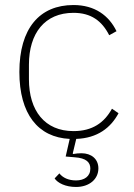

<svg xmlns="http://www.w3.org/2000/svg" viewBox="-20 -540 531 763"><path d="M272 -520C137 -520 57 -427 57 -254C57 -87 131 6 257 12L241 82L276 85C324 88 339 106 339 130C339 161 315 177 282 177C252 177 229 166 216 149L197 169C209 187 240 203 282 203C335 203 371 172 371 129C371 92 343 69 304 69C294 69 281 70 271 72L269 70L283 12C367 9 420 -32 451 -90L425 -108C394 -52 347 -19 272 -19C158 -19 95 -100 95 -225V-283C95 -408 158 -489 272 -489C342 -489 385 -457 414 -400L443 -416C413 -478 357 -520 272 -520Z"/></svg>

Font: IBM Plex Thai ExtraLight
Style: Regular
Weight: 200
Designer: Mike Abbink, Paul van der Laan, Pieter van Rosmalen, Ben Mitchell, Mark Frömberg
Foundry: Bold Monday
Version: Version 1.0